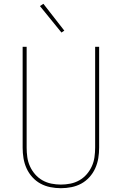

<svg xmlns="http://www.w3.org/2000/svg" viewBox="-20 -981 640 1009"><path d="M300 8Q272 8 244.5 2.5Q217 -3 193 -16Q169 -29 150 -50Q131 -71 119.5 -96.5Q108 -122 103.5 -149.5Q99 -177 99 -205V-735H120V-205Q120 -180 123.5 -155Q127 -130 137.5 -107Q148 -84 164.5 -65Q181 -46 203 -33.5Q225 -21 250 -16Q275 -11 300 -11Q325 -11 350 -16Q375 -21 397 -33.5Q419 -46 435.5 -65Q452 -84 462.5 -107Q473 -130 476.5 -155Q480 -180 480 -205V-735H501V-205Q501 -177 496.5 -149.5Q492 -122 480.5 -96.5Q469 -71 450 -50Q431 -29 407 -16Q383 -3 355.5 2.5Q328 8 300 8ZM303 -810 190 -949 208 -961 318 -820Z"/></svg>

Font: Iosevka Aile Thin
Style: Regular
Weight: 100
Designer: Belleve Invis
Foundry: Belleve Invis
Version: Version 31.1.0; ttfautohint (v1.8.4)